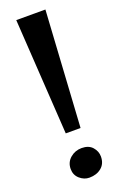

<svg xmlns="http://www.w3.org/2000/svg" viewBox="-171 -941 638 1000"><g transform="rotate(-20 148.0 -441.0)"><path d="M224.5 -892.5 185.5 -250H103.5L63 -892.5ZM64 -66.5Q64 -103.5 91 -126.8Q118 -150 154.5 -150Q193.5 -150 214 -126.8Q234.5 -103.5 234.5 -74.5Q234.5 -35 208 -13Q181.5 9 141 9Q112 9 88 -12Q64 -33 64 -66.5Z"/></g></svg>

Font: Merriweather 20pt
Style: Bold
Weight: 700
Version: Version 2.100